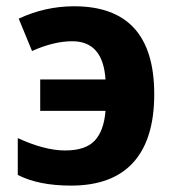

<svg xmlns="http://www.w3.org/2000/svg" viewBox="-20 -576 552 606"><path d="M213.9 -556.2Q466.8 -556.2 466.8 -278.8Q466.8 -136.2 400.6 -63.2Q334.5 9.8 204.1 9.8Q101.6 9.8 36.1 -23.9V-140.1Q121.1 -101.1 185.5 -101.1Q250 -101.1 279.1 -132.3Q308.1 -163.6 313 -226.1H106.9V-325.2H313Q305.2 -445.8 208 -445.8Q149.9 -445.8 81.1 -415L39.1 -517.1Q122.6 -556.2 213.9 -556.2Z"/></svg>

Font: OpenSans-Bold
Style: Bold
Weight: 700
Foundry: Ascender Corporation
Version: Version 1.10